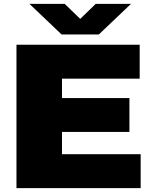

<svg xmlns="http://www.w3.org/2000/svg" viewBox="-20 -971 789 991"><path d="M65 0V-740H701V-565H300V-465H648V-290H300V-175H706V0ZM298 -793 132 -951H314L394 -873.5L474 -951H656L490 -793Z"/></svg>

Font: Encode Sans Expanded Black
Style: Regular
Weight: 900
Width: 7
Designer: Multiple Designers
Foundry: Impallari Type
Version: Version 3.000; ttfautohint (v1.8.3) -l 8 -r 50 -G 200 -x 14 